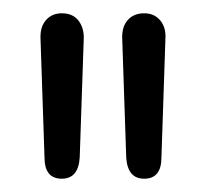

<svg xmlns="http://www.w3.org/2000/svg" viewBox="-20 -625 310 289"><path d="M41 -566 47 -388Q47 -356 73 -356Q98 -356 100 -388L106 -565Q107 -582 98.5 -593.5Q90 -605 73 -605Q58 -605 49 -594.5Q40 -584 41 -566ZM229 -567Q230 -584 221 -594.5Q212 -605 197 -605Q181 -605 172 -594.5Q163 -584 164 -566L170 -388Q172 -356 197 -356Q223 -356 223 -388Z"/></svg>

Font: Beiruti
Style: Regular
Weight: 400
Designer: Arlette Boutros
Foundry: Boutros
Version: Version 1.41